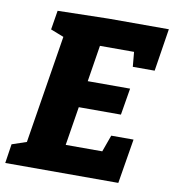

<svg xmlns="http://www.w3.org/2000/svg" viewBox="-86 -778 769 848"><g transform="rotate(10 298.5 -353.5)"><path d="M434 -200H534L501 0H-6L7 -86L72 -108L150 -593L91 -616L105 -702L333 -707H603L573 -516H475L469 -582H316L290 -419H480L460 -299H271L243 -125H407Z"/></g></svg>

Font: Bitter ExtraBold
Style: Italic
Weight: 800
Italic angle: -9°
Designer: Sol Matas, and Bitter project Authors
Foundry: Sol Matas
Version: Version 2.001